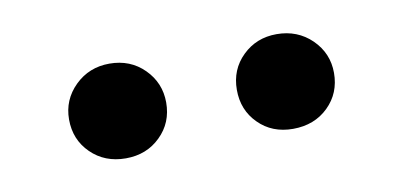

<svg xmlns="http://www.w3.org/2000/svg" viewBox="-30 -692 521 248"><g transform="rotate(-10 230.0 -568.0)"><path d="M339.5 -505.6Q312.1 -505.6 294.4 -523.4Q276.6 -541.1 276.6 -567.7Q276.6 -594.4 294.8 -612.1Q312.9 -629.8 339.5 -629.8Q366.9 -629.8 385.5 -611.7Q404 -593.5 404 -567.7Q404 -541.1 385.9 -523.4Q367.7 -505.6 339.5 -505.6ZM120.2 -505.6Q92.7 -505.6 74.6 -523.4Q56.5 -541.1 56.5 -567.7Q56.5 -593.5 75 -611.7Q93.5 -629.8 120.2 -629.8Q147.6 -629.8 165.7 -611.7Q183.9 -593.5 183.9 -567.7Q183.9 -541.1 165.7 -523.4Q147.6 -505.6 120.2 -505.6Z"/></g></svg>

Font: Playfair 144pt SemiExpanded ExtraBold
Style: Regular
Weight: 800
Width: 6
Designer: Claus Eggers Sørensen
Foundry: Claus Eggers Sørensen
Version: Version 2.203